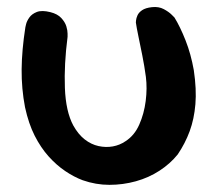

<svg xmlns="http://www.w3.org/2000/svg" viewBox="-20 -514 608 537"><path d="M211 -10Q187 -19 162.5 -35.5Q138 -52 116 -76.5Q94 -101 77 -134.5Q60 -168 50 -214Q40 -266 40.5 -320Q41 -374 51 -438Q51 -438 53 -446.5Q55 -455 62 -465Q69 -475 83 -480.5Q97 -486 121 -480Q141 -475 151.5 -463.5Q162 -452 165.5 -440.5Q169 -429 169 -420Q169 -411 169 -411Q159 -334 161.5 -268Q164 -202 185 -163Q199 -138 217 -124Q235 -110 255.5 -105.5Q276 -101 295.5 -104.5Q315 -108 331 -119Q356 -135 369.5 -165.5Q383 -196 387.5 -231.5Q392 -267 388 -299Q384 -329 378 -359Q372 -389 367 -413Q362 -437 360 -451Q360 -451 360.5 -457Q361 -463 364.5 -471Q368 -479 377.5 -485.5Q387 -492 405 -494Q424 -496 438 -488.5Q452 -481 460 -473Q468 -465 468 -465Q484 -439 499 -401Q514 -363 522 -318Q530 -264 526.5 -222.5Q523 -181 510.5 -147Q498 -113 477 -82Q456 -56 426 -36.5Q396 -17 360 -7Q324 3 286 3Q248 3 211 -10Z"/></svg>

Font: Sour Gummy Black Medium
Style: Regular
Weight: 500
Version: Version 1.000